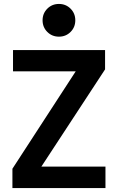

<svg xmlns="http://www.w3.org/2000/svg" viewBox="-20 -954 598 974"><path d="M43 0V-98L364 -592H46V-700H513V-602L190 -109H515V0ZM279 -768Q244 -768 220 -792Q196 -816 196 -851Q196 -886 220 -910Q244 -934 279 -934Q314 -934 338 -910Q362 -886 362 -851Q362 -816 338 -792Q314 -768 279 -768Z"/></svg>

Font: Rethink Sans
Style: Bold
Weight: 700
Designer: The Rethink Sans project authors (Hans Thiessen). DM Sans designed by Colophon Foundry.
Foundry: Rethink Communications LLC
Version: Version 1.001